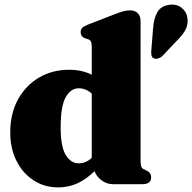

<svg xmlns="http://www.w3.org/2000/svg" viewBox="-20 -800 835 834"><path d="M24.5 -225Q24.5 -306.5 58 -367.8Q91.5 -429 149.5 -463Q207.5 -497 280.5 -497Q336 -497 378.5 -475.5V-598Q378.5 -614 374.2 -620.8Q370 -627.5 361.5 -630L350.5 -633.5Q330.5 -640 330.5 -660Q330.5 -672 337 -679Q343.5 -686 361.5 -693L472.5 -736Q498 -746 513.8 -750.5Q529.5 -755 544.5 -755Q567 -755 578.8 -742.2Q590.5 -729.5 590.5 -710V-105Q590.5 -85 593.5 -76.8Q596.5 -68.5 604 -65L615 -60Q636.5 -50.5 636.5 -30Q636.5 0 598.5 0H471Q444 0 421.8 -16.2Q399.5 -32.5 390.5 -56.5Q357 -23 318 -4.5Q279 14 232.5 14Q173 14 126 -16.5Q79 -47 51.8 -100.8Q24.5 -154.5 24.5 -225ZM243.5 -246.5Q243.5 -162.5 265.8 -126.5Q288 -90.5 322 -90.5Q353.5 -90.5 378.5 -114.5V-393.5Q353 -416.5 322 -416.5Q287 -416.5 265.2 -377.5Q243.5 -338.5 243.5 -246.5ZM645 -677Q647.5 -717.5 662.5 -745.2Q677.5 -773 712 -778.5Q744.5 -784.5 767 -767.5Q789.5 -750.5 793.5 -725.5Q798.5 -697.5 787.5 -674.2Q776.5 -651 750 -625L684 -555.5Q676.5 -549 666.5 -546Q656.5 -543 648.5 -546.5Q639.5 -551 638 -559.5Q636.5 -568 637 -578Z"/></svg>

Font: Fraunces 9pt S000 Black
Style: Regular
Weight: 900
Version: Version 1.000; ttfautohint (v1.8.3)